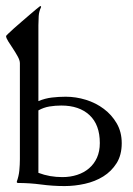

<svg xmlns="http://www.w3.org/2000/svg" viewBox="-29 -608 441 638"><path d="M98.6 -272Q120.6 -281.2 143.3 -283.9Q166 -286.6 189.5 -286.6Q223.1 -286.6 256.3 -276.4Q289.6 -266.1 315.9 -246.3Q342.3 -226.6 358.9 -198Q375.5 -169.4 375.5 -132.3Q375.5 -92.8 358.4 -65.7Q341.3 -38.6 314.2 -21.7Q287.1 -4.9 253.2 2.7Q219.2 10.3 185.5 10.3Q146 10.3 107.7 5.1Q69.3 0 29.8 0L26.9 -2V-4.9Q29.8 -12.7 32 -22Q34.2 -31.2 35.2 -41Q36.1 -50.8 36.6 -60.5Q37.1 -70.3 37.1 -78.6V-397.9Q37.1 -407.2 30 -420.2Q22.9 -433.1 14.2 -446.3Q5.4 -459.5 -1.7 -470.7Q-8.8 -481.9 -8.8 -488.3Q-8.8 -489.3 -1.5 -496.3Q5.9 -503.4 17.3 -513.7Q28.8 -523.9 42.7 -535.9Q56.6 -547.9 69.1 -558.6Q81.5 -569.3 91.3 -577.4Q101.1 -585.4 104.5 -587.9L107.4 -586.9V-584Q100.6 -570.3 99.6 -554.4Q98.6 -538.6 98.6 -523.9ZM98.6 -33.7Q117.7 -26.4 137.7 -22.9Q157.7 -19.5 178.2 -19.5Q204.6 -19.5 227.3 -26.9Q250 -34.2 266.8 -48.6Q283.7 -63 293.2 -84Q302.7 -105 302.7 -132.8Q302.7 -193.4 268.6 -225.3Q234.4 -257.3 174.8 -257.3Q154.8 -257.3 135.5 -254.2Q116.2 -251 98.6 -241.2Z"/></svg>

Font: CAT Linz
Style: Regular
Weight: 400
Designer: Peter Wiegel
Foundry: Peter Wiegel
Version: Version 1.08